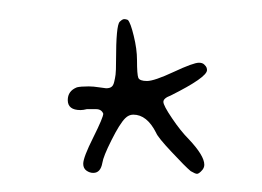

<svg xmlns="http://www.w3.org/2000/svg" viewBox="-20 -665 281 206"><path d="M137.7 -578.1Q129.9 -578.1 128.4 -581.5Q127 -585 127 -600.6Q127 -612.3 123.5 -626.5Q120.1 -640.6 117.2 -643.6Q115.2 -644.5 113.3 -644.5Q111.3 -644.5 108.4 -641.6Q104.5 -637.7 104.5 -599.6Q104.5 -588.9 104 -585Q103.5 -581.1 102.5 -577.1Q101.6 -573.2 99.6 -571.8Q97.7 -570.3 93.8 -570.3Q92.8 -570.3 86.4 -571.3Q80.1 -572.3 75.2 -572.3Q66.4 -572.3 62.5 -571.3Q52.7 -567.4 52.7 -557.6Q52.7 -546.9 66.4 -546.9Q69.3 -546.9 73.2 -547.9Q80.1 -547.9 83 -547.9Q88.9 -547.9 90.8 -543Q90.8 -539.1 80.1 -517.6Q69.3 -496.1 69.3 -489.3Q69.3 -484.4 72.8 -481.9Q76.2 -479.5 80.1 -479.5Q87.9 -479.5 89.8 -490.2Q90.8 -497.1 99.6 -514.6Q108.4 -532.2 114.3 -538.1Q118.2 -542 123 -542Q137.7 -542 147.5 -522.5Q149.4 -517.6 164.1 -502Q178.7 -486.3 184.6 -481.4Q189.5 -478.5 191.4 -478.5Q192.4 -478.5 193.8 -479.5Q195.3 -480.5 197.3 -482.9Q199.2 -485.4 199.2 -488.3Q199.2 -498 182.6 -515.6Q173.8 -524.4 164.6 -538.1Q155.3 -551.8 155.3 -555.7Q155.3 -559.6 163.1 -562.5Q202.1 -582 202.1 -589.8Q202.1 -590.8 201.7 -592.3Q201.2 -593.8 199.2 -595.7Q197.3 -597.7 193.4 -597.7Q187.5 -597.7 166.5 -587.9Q145.5 -578.1 137.7 -578.1Z"/></svg>

Font: 辰宇落雁體 Thin Monospaced
Style: Regular
Weight: 100
Designer: Written by Liu, Wei-Chen; Created by Wang, Li-Yu.
Version: Version 1.000